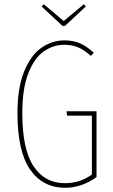

<svg xmlns="http://www.w3.org/2000/svg" viewBox="-20 -883 538 913"><path d="M426 -632 412 -617Q382 -645 352.5 -657.5Q323 -670 286 -670Q233 -670 188 -638.5Q143 -607 114.5 -534Q86 -461 86 -345Q86 -173 139.5 -92.5Q193 -12 288 -12Q327 -12 358 -22.5Q389 -33 417 -53V-333H299L296 -354H439V-41Q368 10 290 10Q183 10 123 -77Q63 -164 63 -345Q63 -465 94.5 -542.5Q126 -620 176.5 -655.5Q227 -691 286 -691Q328 -691 360.5 -677Q393 -663 426 -632ZM379 -863 388 -852 289 -760H277L178 -852L188 -863L283 -783Z"/></svg>

Font: Fira Sans Extra Condensed Thin
Style: Regular
Weight: 250
Width: 1
Designer: Carrois Corporate & Edenspiekermann AG
Foundry: Carrois Corporate GbR & Edenspiekermann AG
Version: Version 4.203